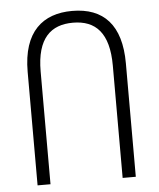

<svg xmlns="http://www.w3.org/2000/svg" viewBox="-52 -769 673 814"><g transform="rotate(-5 284.5 -362.0)"><path d="M75 0H130V-480C130 -622 191 -674 284 -674C381 -674 437 -617 437 -478V0H493V-483C493 -646 419 -724 285 -724C161 -724 75 -655 75 -483Z"/></g></svg>

Font: Noto Sans Armenian Condensed Light
Style: Regular
Weight: 300
Width: 3
Designer: Monotype Design Team
Foundry: Monotype Imaging Inc.
Version: Version 2.008